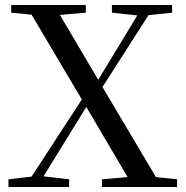

<svg xmlns="http://www.w3.org/2000/svg" viewBox="-20 -752 748 772"><path d="M430 -701 532 -690 375 -431 221 -692 325 -701V-732H25V-701L107 -693L309 -352L107 -42L14 -31V0H258V-31L155 -43L327 -322L493 -40L390 -31V0H692V-31L607 -40L392 -402L577 -691L672 -701V-732H430Z"/></svg>

Font: Noto Serif HK Medium
Style: Regular
Weight: 500
Designer: Ryoko NISHIZUKA 西塚涼子 (kana & ideographs); Frank Grießhammer (Latin, Greek & Cyrillic); Wenlong ZHANG 张文龙 (bopomofo); San
Foundry: Adobe
Version: Version 2.001;hotconv 1.1.0;makeotfexe 2.6.0